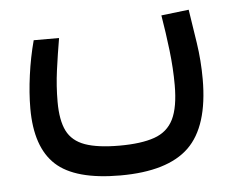

<svg xmlns="http://www.w3.org/2000/svg" viewBox="-40 -327 666 545"><g transform="rotate(-5 293.0 -55.0)"><path d="M282.2 170.9Q153.8 170.9 98.9 120.4Q43.9 69.8 43.9 -40.5Q43.9 -84.5 50.8 -135Q57.6 -185.5 70.3 -232.9H142.6Q134.8 -187.5 128.7 -142.6Q122.6 -97.7 122.6 -52.7Q122.6 0 137.7 30.3Q152.8 60.5 189 73.5Q225.1 86.4 287.1 86.4Q349.1 86.4 386.7 73.2Q424.3 60.1 441.2 25.9Q458 -8.3 458 -71.3Q458 -119.1 451.9 -170.7Q445.8 -222.2 437.5 -271.5L516.1 -280.8Q522.9 -236.3 530.8 -185.1Q538.6 -133.8 538.6 -81.1Q538.6 53.2 477.8 112.1Q417 170.9 282.2 170.9Z"/></g></svg>

Font: CaskaydiaMono NF SemiLight
Style: Regular
Weight: 350
Designer: Aaron Bell
Foundry: Saja Typeworks
Version: Version 2111.001; ttfautohint (v1.8.4);Nerd Fonts 3.1.1